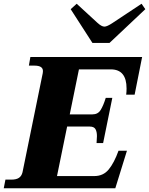

<svg xmlns="http://www.w3.org/2000/svg" viewBox="-49 -1004 795 1024"><path d="M444 -775 328 -955 360 -984 471 -882Q493 -862 508 -862Q522 -862 552 -882L706 -984L726 -955L535 -775ZM113 -700H709L669 -499H624Q626 -515 626 -532Q626 -634 542 -634H372L323 -394H444Q473 -394 487.5 -417Q502 -440 515 -482H550L501 -241H466Q468 -265 468 -278Q468 -302 460 -315.5Q452 -329 430 -329H309L255 -65H454Q502 -65 531 -100.5Q560 -136 583 -200H628L566 0H-29L-20 -46H11Q38 -46 52 -55.5Q66 -65 71 -85L179 -614Q180 -618 180 -625Q180 -654 135 -654H105Z"/></svg>

Font: Taviraj ExtraBold
Style: Italic
Weight: 800
Italic angle: -12°
Designer: Katatrad Team
Foundry: CadsonDemak
Version: Version 1.001